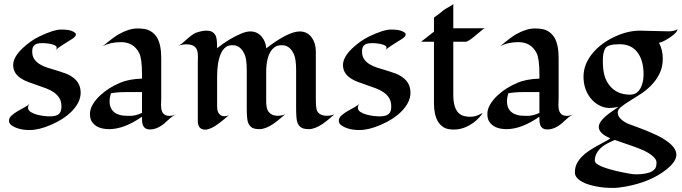

<svg xmlns="http://www.w3.org/2000/svg" viewBox="-20 -629 3358 946"><path d="M250 -378.9Q259.3 -385.7 259.3 -393.6Q259.3 -401.4 250 -405.8Q240.7 -410.2 228.5 -412.6Q209.5 -416.5 193.1 -416.5Q176.8 -416.5 167.7 -414.8Q158.7 -413.1 152.3 -408.7Q138.7 -399.4 138.7 -376Q138.7 -352.5 148.9 -337.6Q159.2 -322.8 176 -312.5Q192.9 -302.2 214.4 -295.4Q235.8 -288.6 258.1 -282Q280.3 -275.4 301.8 -267.6Q323.2 -259.8 339.8 -247.1Q377.4 -219.7 377.4 -171.9Q377.4 -124.5 332 -79.1Q293.5 -40.5 230.5 -13.7Q171.9 11.7 126 11.7Q70.3 11.7 36.6 -11.7Q24.4 -20.5 24.4 -34.4Q24.4 -48.3 37.1 -59.8Q49.8 -71.3 66.9 -81.3Q84 -91.3 101.1 -100.3Q118.2 -109.4 127 -119.6Q118.2 -109.9 118.2 -97.7Q118.2 -85.4 131.8 -76.9Q145.5 -68.4 164.1 -63.5Q196.3 -55.7 226.1 -55.7Q255.9 -55.7 269.3 -66.7Q282.7 -77.6 282.7 -103.5Q282.7 -129.4 272.5 -145.8Q262.2 -162.1 245.6 -173.8Q229 -185.5 207.5 -193.6Q186 -201.7 163.8 -209.2Q141.6 -216.8 120.1 -224.6Q98.6 -232.4 82 -243.7Q44.9 -268.6 44.9 -308.6Q44.9 -346.7 89.8 -390.1Q128.9 -427.2 171.4 -448.2Q244.1 -483.4 281.2 -483.4Q319.8 -483.4 336.9 -475.1Q354 -466.8 354 -460.7Q354 -454.6 350.1 -449.7Q346.2 -444.8 340.6 -440.7Q335 -436.5 329.1 -433.1Q323.2 -429.7 312.5 -422.9Q301.8 -416 283.7 -404.5Q265.6 -393.1 250 -378.9Z M774.4 -144.5 773.4 -110.4Q773.4 -72.3 794.9 -62Q803.2 -58.1 814 -58.1Q831.1 -58.1 849.1 -65.9Q830.6 -58.1 816.9 -45.4Q803.2 -32.7 789.1 -20.5Q753.9 8.8 718.3 8.8Q682.6 8.8 680.2 -32.2Q679.2 -43 679.2 -53.7Q591.3 7.3 518.1 7.3Q456.1 7.3 432.1 -30.3Q423.3 -43.9 423.3 -67.9Q423.3 -91.8 438 -116Q452.6 -140.1 475.1 -160.2Q515.1 -197.3 571.8 -221.2Q613.8 -239.3 679.7 -241.7V-263.2Q679.7 -340.8 665.5 -368.2Q651.4 -395.5 628.9 -408.4Q606.4 -421.4 576.2 -421.4Q524.9 -421.4 485.8 -401.4Q539.6 -445.8 564.5 -460Q615.7 -488.8 657.5 -488.8Q699.2 -488.8 720.2 -476.6Q741.2 -464.4 753.4 -444.3Q774.4 -409.2 774.4 -343.3ZM679.7 -72.8V-175.3H600.6Q558.1 -175.3 526.4 -169.4Q520 -148.4 520 -129.4Q520 -110.4 526.6 -96.7Q533.2 -83 544.9 -74.5Q556.6 -65.9 572.3 -62Q587.9 -58.1 618.7 -58.1Q649.4 -58.1 679.7 -72.8Z M1292 -391.1Q1400.4 -474.1 1457 -474.1Q1495.1 -474.1 1517.1 -442.4Q1536.1 -415.5 1536.1 -375.5V-142.1Q1536.1 -97.7 1541.5 -84.5Q1553.2 -58.6 1591.3 -58.6Q1610.8 -58.6 1628.4 -65.9Q1585 -28.3 1568.4 -17.6Q1530.3 7.3 1501.7 7.3Q1473.1 7.3 1461.2 -2.7Q1449.2 -12.7 1444.3 -28.3Q1439 -45.4 1439 -98.6V-282.7Q1439 -336.4 1429 -359.6Q1418.9 -382.8 1404.3 -394.5Q1389.6 -406.2 1369.9 -406.2Q1350.1 -406.2 1339.4 -400.4Q1328.6 -394.5 1320.8 -385.3Q1291.5 -350.6 1291.5 -272.9V-134.3Q1291.5 -98.1 1299.3 -84.5Q1314 -58.6 1348.1 -58.6Q1367.7 -58.6 1385.3 -65.9Q1341.8 -28.3 1325.2 -17.6Q1287.1 7.3 1258.5 7.3Q1230 7.3 1218 -2.7Q1206.1 -12.7 1201.2 -28.3Q1195.8 -45.4 1195.8 -98.6V-282.7Q1195.8 -336.4 1185.8 -359.6Q1175.8 -382.8 1161.1 -394.5Q1146.5 -406.2 1126 -406.2Q1105.5 -406.2 1094.2 -398.4Q1083 -390.6 1075 -377.7Q1066.9 -364.7 1062 -348.4Q1057.1 -332 1054.2 -314.9Q1049.8 -285.6 1049.8 -253.9V-103Q1049.8 -71.8 1068.8 -60.5Q1075.7 -56.2 1085.9 -56.2Q1096.2 -56.2 1107.4 -61Q1051.3 -12.7 1028.3 -1.5Q1005.4 9.8 991.7 9.8Q954.6 9.8 954.6 -33.2V-314.5Q954.6 -331.5 955.1 -348.6Q955.6 -365.7 951.7 -379.9Q942.4 -410.6 898.4 -410.6Q877.4 -410.6 856.4 -402.8Q869.1 -407.2 889.2 -425.8Q928.2 -460.9 943.4 -466.8Q974.6 -478 995.8 -478Q1017.1 -478 1028.1 -470.2Q1039.1 -462.4 1043.9 -450.2Q1049.8 -435.1 1049.8 -391.6Q1113.3 -441.9 1172.9 -465.3Q1195.3 -474.1 1213.4 -474.1Q1231.4 -474.1 1245.4 -467.3Q1259.3 -460.4 1269 -448.7Q1289.1 -424.8 1292 -391.1Z M1875 -378.9Q1884.3 -385.7 1884.3 -393.6Q1884.3 -401.4 1875 -405.8Q1865.7 -410.2 1853.5 -412.6Q1834.5 -416.5 1818.1 -416.5Q1801.8 -416.5 1792.7 -414.8Q1783.7 -413.1 1777.3 -408.7Q1763.7 -399.4 1763.7 -376Q1763.7 -352.5 1773.9 -337.6Q1784.2 -322.8 1801 -312.5Q1817.9 -302.2 1839.4 -295.4Q1860.8 -288.6 1883.1 -282Q1905.3 -275.4 1926.8 -267.6Q1948.2 -259.8 1964.8 -247.1Q2002.4 -219.7 2002.4 -171.9Q2002.4 -124.5 1957 -79.1Q1918.5 -40.5 1855.5 -13.7Q1796.9 11.7 1751 11.7Q1695.3 11.7 1661.6 -11.7Q1649.4 -20.5 1649.4 -34.4Q1649.4 -48.3 1662.1 -59.8Q1674.8 -71.3 1691.9 -81.3Q1709 -91.3 1726.1 -100.3Q1743.2 -109.4 1752 -119.6Q1743.2 -109.9 1743.2 -97.7Q1743.2 -85.4 1756.8 -76.9Q1770.5 -68.4 1789.1 -63.5Q1821.3 -55.7 1851.1 -55.7Q1880.9 -55.7 1894.3 -66.7Q1907.7 -77.6 1907.7 -103.5Q1907.7 -129.4 1897.5 -145.8Q1887.2 -162.1 1870.6 -173.8Q1854 -185.5 1832.5 -193.6Q1811 -201.7 1788.8 -209.2Q1766.6 -216.8 1745.1 -224.6Q1723.6 -232.4 1707 -243.7Q1669.9 -268.6 1669.9 -308.6Q1669.9 -346.7 1714.8 -390.1Q1753.9 -427.2 1796.4 -448.2Q1869.1 -483.4 1906.2 -483.4Q1944.8 -483.4 1961.9 -475.1Q1979 -466.8 1979 -460.7Q1979 -454.6 1975.1 -449.7Q1971.2 -444.8 1965.6 -440.7Q1960 -436.5 1954.1 -433.1Q1948.2 -429.7 1937.5 -422.9Q1926.8 -416 1908.7 -404.5Q1890.6 -393.1 1875 -378.9Z M2054.7 -423.3 2118.2 -473.1V-542.5Q2144.5 -561 2155.8 -570.8Q2167 -580.6 2174.8 -585Q2182.6 -589.4 2190.9 -594.2Q2211.9 -606.4 2213.4 -608.9V-489.7H2369.6Q2363.3 -489.3 2337.4 -466.3Q2288.1 -423.3 2274.9 -423.3H2213.4V-161.6Q2213.4 -71.8 2265.1 -57.6Q2280.8 -53.7 2294.4 -53.7Q2316.9 -53.7 2332.5 -60.3Q2348.1 -66.9 2358.4 -72.3Q2328.6 -26.9 2274.9 -2.9Q2247.1 9.3 2215.1 9.3Q2183.1 9.3 2165.5 -2Q2147.9 -13.2 2137.2 -31.2Q2118.2 -64.5 2118.2 -119.1V-423.3Z M2732.4 -144.5 2731.4 -110.4Q2731.4 -72.3 2752.9 -62Q2761.2 -58.1 2772 -58.1Q2789.1 -58.1 2807.1 -65.9Q2788.6 -58.1 2774.9 -45.4Q2761.2 -32.7 2747.1 -20.5Q2711.9 8.8 2676.3 8.8Q2640.6 8.8 2638.2 -32.2Q2637.2 -43 2637.2 -53.7Q2549.3 7.3 2476.1 7.3Q2414.1 7.3 2390.1 -30.3Q2381.3 -43.9 2381.3 -67.9Q2381.3 -91.8 2396 -116Q2410.6 -140.1 2433.1 -160.2Q2473.1 -197.3 2529.8 -221.2Q2571.8 -239.3 2637.7 -241.7V-263.2Q2637.7 -340.8 2623.5 -368.2Q2609.4 -395.5 2586.9 -408.4Q2564.5 -421.4 2534.2 -421.4Q2482.9 -421.4 2443.8 -401.4Q2497.6 -445.8 2522.5 -460Q2573.7 -488.8 2615.5 -488.8Q2657.2 -488.8 2678.2 -476.6Q2699.2 -464.4 2711.4 -444.3Q2732.4 -409.2 2732.4 -343.3ZM2637.7 -72.8V-175.3H2558.6Q2516.1 -175.3 2484.4 -169.4Q2478 -148.4 2478 -129.4Q2478 -110.4 2484.6 -96.7Q2491.2 -83 2502.9 -74.5Q2514.6 -65.9 2530.3 -62Q2545.9 -58.1 2576.7 -58.1Q2607.4 -58.1 2637.7 -72.8Z M3274.9 -474.6Q3301.3 -474.6 3317.9 -484.9Q3316.9 -468.3 3279.8 -443.8Q3249 -423.3 3227.1 -418Q3245.6 -382.3 3245.6 -340.3Q3245.6 -298.3 3229.2 -265.6Q3212.9 -232.9 3188.2 -208Q3163.6 -183.1 3134.8 -164.6Q3106 -146 3081.3 -130.9Q3056.6 -115.7 3040.3 -102.5Q3023.9 -89.4 3023.9 -76.4Q3023.9 -63.5 3029.5 -54.2Q3035.2 -44.9 3043.9 -38.1Q3060.1 -24.9 3077.9 -18.1Q3095.7 -11.2 3117.9 -3.4Q3140.1 4.4 3165.5 14.9Q3190.9 25.4 3217.3 37.8Q3243.7 50.3 3264.6 65.4Q3312.5 99.1 3312.5 133.3Q3312.5 167.5 3262.2 207Q3186.5 267.1 3065.9 289.6Q3027.3 296.9 3001.7 296.9Q2976.1 296.9 2957.5 295.2Q2939 293.5 2919.2 289.8Q2899.4 286.1 2880.4 280.3Q2861.3 274.4 2846.2 265.6Q2812.5 246.1 2812.5 221.2Q2812.5 196.3 2821.8 177.7Q2831.1 159.2 2846.2 143.6Q2861.3 127.9 2880.4 115.2Q2899.4 102.5 2918.9 91.6Q2938.5 80.6 2956.5 71Q2974.6 61.5 2987.8 52.7Q2930.2 28.8 2930.2 -3.9Q2930.2 -36.6 3001.5 -84.5Q3018.6 -95.7 3028.8 -103.5Q3007.8 -97.2 2981.7 -97.2Q2955.6 -97.2 2931.2 -110.6Q2906.7 -124 2889.6 -145.5Q2855 -189.9 2855 -251.5Q2855 -313 2900.9 -368.2Q2941.4 -416.5 3008.8 -448.2Q3072.8 -478 3132.8 -478ZM2982.4 -209Q3018.6 -162.6 3084 -162.6Q3121.1 -162.6 3138.2 -199.2Q3150.9 -226.1 3150.9 -262.2Q3150.9 -331.5 3120.6 -371.3Q3090.3 -411.1 3033.2 -411.1Q2976.1 -411.1 2963.1 -392.1Q2950.2 -373 2950.2 -329.6Q2950.2 -286.1 2958 -258.1Q2965.8 -230 2982.4 -209ZM3009.3 60.5Q2964.4 79.6 2946.8 94.2Q2910.6 124.5 2910.6 162.6Q2910.6 191.4 3044.9 219.7Q3092.3 230 3115.7 230Q3139.2 230 3159.7 226.1Q3180.2 222.2 3192.4 215.1Q3204.6 208 3209.7 198.2Q3214.8 188.5 3214.8 172.6Q3214.8 156.7 3196.8 140.9Q3178.7 125 3149.7 111.6Q3120.6 98.1 3009.3 60.5Z"/></svg>

Font: Fondamento
Style: Regular
Weight: 400
Version: Version 1.000